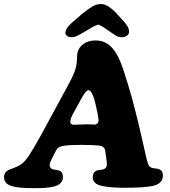

<svg xmlns="http://www.w3.org/2000/svg" viewBox="-34 -934 854 966"><path d="M399.4 -778.8Q364.7 -758.3 352.1 -752.4Q339.4 -746.6 327.6 -746.6Q312 -746.6 303 -753.4Q293.9 -760.3 294.9 -771.5Q296.9 -789.6 320.8 -813.5L377.9 -863.3Q413.6 -891.6 432.9 -902.6Q452.1 -913.6 472.7 -913.6Q491.2 -913.6 507.8 -903.8Q524.4 -894 546.4 -872.6L592.8 -821.8Q601.6 -811 605.7 -804.9Q609.9 -798.8 613 -789.6Q616.2 -780.3 615.2 -771.5Q614.3 -760.3 603.3 -753.4Q592.3 -746.6 576.7 -746.6Q564.9 -746.6 554.2 -752.2Q543.5 -757.8 512.7 -778.8Q508.8 -781.7 500.7 -787.4Q492.7 -793 489 -795.4Q485.4 -797.9 479.7 -801.3Q474.1 -804.7 469.5 -806.6Q464.8 -808.6 460 -810.1Q453.6 -808.6 446 -805.2Q438.5 -801.8 433.1 -798.8Q427.7 -795.9 417 -789.3Q406.2 -782.7 399.4 -778.8ZM249 -178.7 225.1 -132.3Q215.8 -112.8 215.8 -104.5Q215.8 -88.4 230.5 -82.5Q236.3 -81.1 247.8 -79.3Q259.3 -77.6 264.6 -75.7Q282.7 -68.8 282.7 -42.5Q282.7 -27.3 274.4 -17.1Q266.1 -6.8 253.7 -1Q241.2 4.9 219.7 8.1Q198.2 11.2 179.4 12Q160.6 12.7 132.3 12.7Q55.7 12.7 21 1Q-13.7 -10.7 -13.7 -43.5Q-13.7 -67.4 9.3 -79.1Q13.7 -81.5 34.9 -88.9Q56.2 -96.2 69.8 -106Q89.4 -117.7 111.3 -150.6Q133.3 -183.6 173.8 -256.8L311.5 -510.7Q335.9 -555.7 344.7 -583.7Q353.5 -611.8 353.5 -645Q353.5 -686.5 380.4 -708.5Q407.2 -730.5 445.8 -730.5Q495.1 -730.5 527.6 -696Q560.1 -661.6 584.5 -589.4Q597.7 -550.3 609.9 -509.5Q622.1 -468.8 629.9 -440.9Q637.7 -413.1 649.4 -366Q661.1 -318.8 665.8 -299.6Q670.4 -280.3 683.6 -222.4Q696.8 -164.6 700.7 -147Q706.1 -122.1 711.4 -108.4Q716.8 -94.7 726.6 -90.8Q734.4 -87.9 747.6 -86.4Q760.7 -85 767.1 -82.5Q785.6 -75.2 785.6 -51.8Q785.6 -14.2 745.1 -1.5Q708 10.7 590.3 10.7Q523.4 10.7 481.9 2Q432.6 -7.3 432.6 -42Q432.6 -66.9 452.1 -75.7Q458 -78.1 468.8 -79.1Q479.5 -80.1 484.4 -81.5Q503.9 -86.9 503.9 -108.4Q503.9 -112.8 502 -127.4L495.1 -176.8Q491.2 -199.2 463.4 -201.7Q430.7 -205.1 372.6 -205.1Q315.4 -205.1 285.6 -200.2Q257.3 -195.8 249 -178.7ZM403.3 -308.6Q414.6 -308.6 426.3 -307.9Q438 -307.1 440.4 -307.1Q450.7 -307.1 456.3 -313.2Q461.9 -319.3 461.9 -329.1Q461.9 -335 456.5 -365.2L445.3 -416Q440.4 -439.9 430.4 -460Q420.4 -480 412.1 -480Q403.8 -480 395.3 -469.2Q386.7 -458.5 373.5 -434.6L333.5 -361.8Q319.8 -335.9 319.8 -320.8Q319.8 -313.5 325.2 -309.8Q330.6 -306.2 337.4 -306.2Q339.4 -306.2 364.7 -307.4Q390.1 -308.6 403.3 -308.6Z"/></svg>

Font: Cooper* ExtraBold
Style: Italic
Weight: 800
Italic angle: -7°
Designer: Owen Earl
Foundry: indestructible type*
Version: Version 0.001